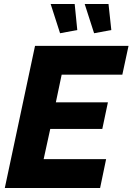

<svg xmlns="http://www.w3.org/2000/svg" viewBox="-20 -939 662 959"><path d="M155 -710H622L591 -566H288L259 -428H519L491 -295H231L198 -144H510L480 0H4ZM403 -919H522L536 -789L450 -773ZM233 -919H353L366 -789L280 -773Z"/></svg>

Font: Raleway ExtraBold
Style: Italic
Weight: 800
Italic angle: -12°
Designer: Matt McInerney, Pablo Impallari, Rodrigo Fuenzalida
Foundry: Matt McInerney, Pablo Impallari, Rodrigo Fuenzalida
Version: Version 4.026